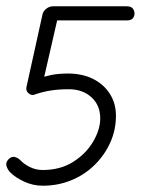

<svg xmlns="http://www.w3.org/2000/svg" viewBox="-30 -588 452 611"><path d="M106 3Q75 3 47 -10Q19 -23 3 -39Q-5 -47 -9 -58.5Q-13 -70 -4 -80Q6 -91 16.5 -88.5Q27 -86 35 -78Q46 -66 65 -56.5Q84 -47 106 -47Q162 -47 203 -73Q244 -99 266.5 -137.5Q289 -176 289 -211Q289 -253 261 -278.5Q233 -304 189 -304Q155 -304 128.5 -299.5Q102 -295 77 -286L82 -335Q108 -344 131.5 -349Q155 -354 186 -354Q232 -354 266 -337Q300 -320 319.5 -289.5Q339 -259 339 -220Q339 -174 320.5 -133.5Q302 -93 270 -62Q238 -31 196 -14Q154 3 106 3ZM54 -310 105 -541Q107 -552 117 -560Q127 -568 139 -568L156 -541L103 -310L77 -286Q69 -284 60.5 -291.5Q52 -299 54 -310ZM398 -545Q398 -536 392.5 -529.5Q387 -523 372 -523H139V-568H372Q387 -568 392.5 -561Q398 -554 398 -545Z"/></svg>

Font: Edu QLD Beginners
Style: Regular
Weight: 400
Designer: Tina and Corey Anderson
Foundry: Google for Education
Version: Version 1.001